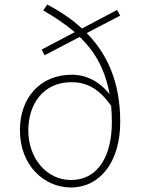

<svg xmlns="http://www.w3.org/2000/svg" viewBox="-20 -815 626 848"><path d="M293 -20C190 -20 105 -111 105 -240C105 -352 169 -452 295 -452C352 -452 412 -433 471 -347C473 -324 474 -300 474 -275C474 -135 419 -20 293 -20ZM511 -746 497 -771 342 -689C296 -732 243 -766 189 -795L171 -769C221 -740 268 -709 310 -673L164 -596L177 -571L332 -652C396 -591 444 -512 464 -399C419 -456 360 -485 297 -485C158 -485 68 -384 68 -240C68 -81 178 13 293 13C421 13 511 -99 511 -276C511 -457 451 -579 363 -669Z"/></svg>

Font: Noto Sans Japanese Thin
Style: Regular
Weight: 100
Designer: Ryoko NISHIZUKA (kana & ideographs); Paul D. Hunt (Latin, Greek & Cyrillic); Wenlong ZHANG (bopomofo); Sandoll Communica
Foundry: Adobe Systems Incorporated
Version: Version 1.000;PS 1;hotconv 1.0.78;makeotf.lib2.5.61930